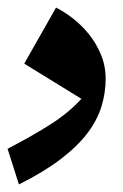

<svg xmlns="http://www.w3.org/2000/svg" viewBox="-29 -194 324 507"><path d="M250 14Q250 51 239 87Q228 123 202 157.5Q176 192 131.5 226Q87 260 21 293L-9 199Q58 164 105 134Q152 104 186 67L35 -26L119 -174Q141 -163 164 -145Q187 -127 206 -103.5Q225 -80 237.5 -50Q250 -20 250 14Z"/></svg>

Font: Trickster
Style: Regular
Weight: 400
Designer: Jean-Baptiste Morizot
Foundry: Jean-Baptiste Morizot
Version: Version 2.000;PS 2.0;hotconv 1.0.88;makeotf.lib2.5.647800